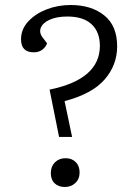

<svg xmlns="http://www.w3.org/2000/svg" viewBox="-20 -735 537 767"><path d="M178 -377Q379 -418 379 -552Q379 -607 346 -638Q313 -669 249 -669Q207 -669 179 -656.5Q151 -644 143 -624Q135 -604 152 -583L168 -562Q163 -547 149 -536.5Q135 -526 115 -526Q64 -526 64 -578Q64 -618 92.5 -649Q121 -680 166 -697.5Q211 -715 262 -715Q345 -715 396.5 -673.5Q448 -632 448 -550Q448 -475 398 -417.5Q348 -360 238 -331L268 -188H216ZM183 -44Q183 -70 199.5 -86.5Q216 -103 242 -103Q267 -103 282.5 -87.5Q298 -72 298 -46Q298 -20 281 -4Q264 12 239 12Q214 12 198.5 -2.5Q183 -17 183 -44Z"/></svg>

Font: Literata 12pt Light
Style: Italic
Weight: 300
Italic angle: -2°
Designer: Latin by Veronika Burian and Jose Scaglione. Greek by Irene Vlachou. Cyrillic by Vera Evstafieva
Foundry: TypeTogether
Version: Version 3.002